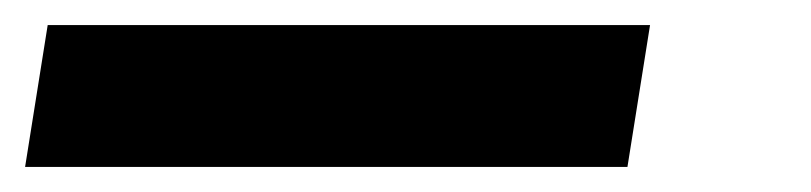

<svg xmlns="http://www.w3.org/2000/svg" viewBox="-26 5 646 153"><path d="M-6 138H474L492 25H12Z"/></svg>

Font: JetBrains Mono
Style: Bold Italic
Weight: 558
Italic angle: -9°
Monospace: yes
Designer: Philipp Nurullin, Konstantin Bulenkov
Foundry: JetBrains
Version: Version 2.305